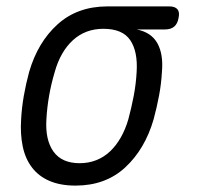

<svg xmlns="http://www.w3.org/2000/svg" viewBox="-20 -570 640 600"><path d="M496 -478H407Q453 -469 472 -434.5Q491 -400 486 -345Q484 -308 477 -271Q470 -234 460 -197Q433 -104 371.5 -47Q310 10 216 10Q169 10 135 -4.5Q101 -19 80 -46.5Q59 -74 51 -112.5Q43 -151 46 -197Q48 -234 54.5 -271Q61 -308 71 -345Q98 -438 160 -494Q222 -550 316 -550H509Q527 -550 534.5 -541Q542 -532 538 -514Q535 -496 524.5 -487Q514 -478 496 -478ZM229 -60Q257 -60 281 -69.5Q305 -79 324 -97Q343 -115 357.5 -140.5Q372 -166 381 -197Q391 -234 398 -271Q405 -308 407 -345Q411 -409 387 -444.5Q363 -480 303 -480Q247 -480 208 -444.5Q169 -409 151 -345Q140 -308 133.5 -271Q127 -234 125 -197Q121 -133 147 -96.5Q173 -60 229 -60Z"/></svg>

Font: Maple Mono Light
Style: Italic
Weight: 300
Italic angle: -10°
Monospace: yes
Designer: subframe7536
Version: Version 7.000